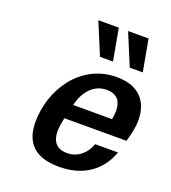

<svg xmlns="http://www.w3.org/2000/svg" viewBox="-139 -854 863 970"><g transform="rotate(20 293.0 -369.0)"><path d="M364 -580 333 -751H223L294 -580ZM524 -580 493 -751H383L454 -580ZM100 -160C100 -52 155 13 288 13C415 13 505 -47 545 -157H422C404 -105 362 -66 303 -66C243 -66 221 -104 221 -154C221 -177 226 -203 231 -227H565C576 -265 586 -303 586 -344C586 -443 532 -513 410 -513C215 -513 100 -333 100 -160ZM250 -305C268 -382 315 -435 384 -435C444 -435 464 -397 464 -351C464 -336 462 -321 459 -305Z"/></g></svg>

Font: Perun SemiBold Italic
Style: Regular
Weight: 400
Italic angle: -12°
Foundry: Copyright (c) Stefan Peev, Context Ltd, 2016
Version: Version 1.026